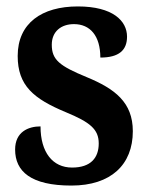

<svg xmlns="http://www.w3.org/2000/svg" viewBox="-20 -567 462 597"><path d="M202 10C325 10 393 -55 393 -159C393 -249 337 -291 250 -327C165 -362 141 -381 141 -428C141 -469 170 -492 210 -492C260 -492 292 -456 292 -388C350 -388 375 -411 375 -453C375 -502 331 -547 222 -547C110 -547 35 -495 35 -393C35 -301 84 -260 185 -218C260 -187 287 -165 287 -121C287 -77 263 -46 204 -46C144 -46 106 -93 106 -174C68 -174 27 -157 27 -102C27 -34 76 10 202 10Z"/></svg>

Font: Noto Serif Armenian Condensed
Style: Bold
Weight: 700
Width: 3
Designer: Monotype Design Team
Foundry: Monotype Imaging Inc.
Version: Version 2.008